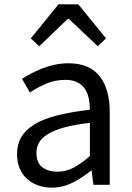

<svg xmlns="http://www.w3.org/2000/svg" viewBox="-20 -847 604 880"><path d="M217 13Q183 13 154 2.5Q125 -8 103.5 -27.5Q82 -47 70 -75.5Q58 -104 58 -141Q58 -185 77.5 -218.5Q97 -252 138 -277Q179 -302 242 -318Q305 -334 392 -344Q392 -370 387 -395Q382 -420 369.5 -439Q357 -458 335 -469.5Q313 -481 280 -481Q232 -481 190.5 -463Q149 -445 117 -423L81 -486Q100 -498 123.5 -510.5Q147 -523 174 -533.5Q201 -544 231.5 -550.5Q262 -557 295 -557Q344 -557 380 -541Q416 -525 438.5 -495.5Q461 -466 472 -425Q483 -384 483 -334V0H408L400 -65H397Q358 -33 313 -10Q268 13 217 13ZM243 -60Q283 -60 317.5 -78.5Q352 -97 392 -132V-284Q323 -276 276.5 -263.5Q230 -251 201 -233.5Q172 -216 159.5 -194.5Q147 -173 147 -147Q147 -100 174.5 -80Q202 -60 243 -60ZM248 -827H339L466 -671L428 -635L295 -761H291L160 -635L121 -671Z"/></svg>

Font: SpoqaHanSans-Regular
Style: Regular
Weight: 400
Designer: [Spoqa Han Sans] Dong-huui Kim \uAE40 \uB3D9 \uD718  Younghwa Kang \uAC15 \uC601 \uD654  [Noto Sans] Ryoko NISHIZUKA \u8
Foundry: Spoqa (http://www.spoqa-han-sans.com)
Version: Version 2.000